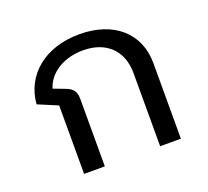

<svg xmlns="http://www.w3.org/2000/svg" viewBox="-101 -684 878 809"><g transform="rotate(-20 338.0 -280.0)"><path d="M146 0H239V-303C239 -337 225 -353 194 -364L144 -383C164 -449 234 -491 319 -491C421 -491 487 -431 487 -328V0H580V-339C580 -474 481 -560 328 -560C172 -560 68 -471 58 -344L146 -307Z"/></g></svg>

Font: IBM Plex Thai Looped Text
Style: Regular
Weight: 450
Designer: Mike Abbink, Paul van der Laan, Pieter van Rosmalen, Ben Mitchell, Mark Frömberg
Foundry: Bold Monday
Version: Version 1.0